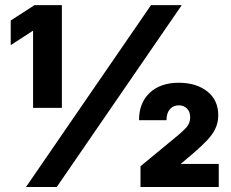

<svg xmlns="http://www.w3.org/2000/svg" viewBox="-20 -748 923 768"><path d="M227.5 -727.5V-316.4H112.3V-624.5H110.8L22.9 -567.4V-666L118.2 -727.5ZM84 0 584 -727.5H707L207 0ZM542 0V-83L693.4 -208Q710 -221.7 725.3 -238Q740.7 -254.4 740.7 -279.3Q740.7 -300.8 728 -313.7Q715.3 -326.7 695.3 -326.7Q673.3 -326.7 659.7 -311.3Q646 -295.9 646 -267.1H536.1Q536.1 -336.9 579.1 -377Q622.1 -417 694.8 -417Q765.1 -417 809.1 -382.3Q853 -347.7 853 -287.1Q853 -259.3 842.3 -235.4Q831.5 -211.4 809.1 -187.5Q786.6 -163.6 752.4 -134.3L704.6 -93.8V-92.3H855V0Z"/></svg>

Font: Inter 28pt Black
Style: Regular
Weight: 900
Designer: Rasmus Andersson
Foundry: rsms
Version: Version 4.001;git-66647c0bb